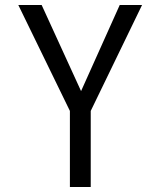

<svg xmlns="http://www.w3.org/2000/svg" viewBox="-20 -745 640 765"><path d="M258.5 -303 53 -725H146L303 -382L457 -725H546L341.5 -303V0H258.5Z"/></svg>

Font: JuliaMono Latin
Style: Regular
Weight: 400
Monospace: yes
Designer: cormullion
Foundry: corm
Version: Version 0.049; ttfautohint (v1.8.4)